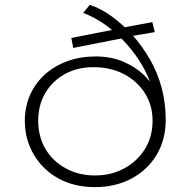

<svg xmlns="http://www.w3.org/2000/svg" viewBox="-20 -759 784 789"><path d="M370 10Q285 10 220.5 -25.5Q156 -61 119 -123.5Q82 -186 82 -263Q82 -319 103 -367.5Q124 -416 163.5 -452Q203 -488 256.5 -507.5Q310 -527 373 -527Q437 -527 488 -505Q539 -483 575.5 -446.5Q612 -410 631 -365L611 -356Q609 -392 592.5 -433Q576 -474 549 -515Q522 -556 486 -593.5Q450 -631 408.5 -660Q367 -689 322 -706L349 -739Q395 -724 439.5 -691.5Q484 -659 523.5 -615.5Q563 -572 595 -517Q627 -462 644 -399Q661 -336 661 -267Q661 -185 623.5 -122.5Q586 -60 520 -25Q454 10 370 10ZM370 -38Q438 -38 491.5 -67.5Q545 -97 576 -147.5Q607 -198 607 -263Q607 -326 575.5 -376Q544 -426 489 -454.5Q434 -483 364 -483Q298 -483 246.5 -454.5Q195 -426 166 -376.5Q137 -327 137 -263Q137 -198 166.5 -147.5Q196 -97 249.5 -67.5Q303 -38 370 -38ZM281 -562 273 -603 457 -639 481 -645 606 -668 616 -627 516 -610 494 -604Z"/></svg>

Font: Lexend Giga ExtraLight
Style: Regular
Weight: 250
Version: Version 1.007